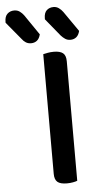

<svg xmlns="http://www.w3.org/2000/svg" viewBox="-137 -859 468 900"><g transform="rotate(-5 97.0 -408.5)"><path d="M190 -2Q183 1 169.5 3.5Q156 6 141 6Q110 6 96.5 -5.5Q83 -17 83 -44V-607Q91 -609 104.5 -611.5Q118 -614 133 -614Q162 -614 176 -603Q190 -592 190 -564ZM-80 -769V-774Q-80 -799 -67 -811Q-54 -823 -35 -823Q-20 -823 -9 -815Q2 -807 10 -796L75 -701Q70 -681 58.5 -672Q47 -663 31 -663Q17 -663 6.5 -669.5Q-4 -676 -12 -687ZM105 -769V-774Q105 -799 117.5 -811Q130 -823 150 -823Q164 -823 175 -815Q186 -807 194 -796L260 -701Q255 -681 243.5 -672Q232 -663 216 -663Q202 -663 191.5 -670Q181 -677 172 -687Z"/></g></svg>

Font: Baloo Bhai 2 Medium
Style: Regular
Weight: 500
Designer: Supriya Tembe, Noopur Datye and Ek Type
Foundry: Ek Type
Version: Version 1.640;PS 1.000;hotconv 16.6.51;makeotf.lib2.5.65220;